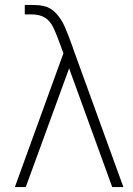

<svg xmlns="http://www.w3.org/2000/svg" viewBox="-20 -755 538 775"><path d="M236 -540Q232.5 -549.5 229.2 -558.2Q226 -567 223 -575.5Q205 -624.5 193.2 -647.8Q181.5 -671 161 -684Q140.5 -697 105 -697H80V-735H110Q137.5 -735 155 -731Q185 -724.5 206.2 -701.5Q227.5 -678.5 241 -648Q254.5 -617.5 273.5 -564.5Q275.5 -558.5 277.5 -552.2Q279.5 -546 282 -540L478 0H433L259 -479L84 0H40Z"/></svg>

Font: Vela Sans ExtLt
Style: Regular
Weight: 200
Designer: Principal design: Mikhail Sharanda - project Manrope.
Design modification: Ravid Balaliev
Foundry: Mikhail Sharanda
Version: Version 1.001